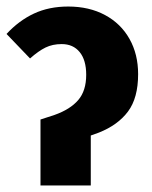

<svg xmlns="http://www.w3.org/2000/svg" viewBox="-25 -568 465 588"><path d="M99 -202 142 -216Q190 -233 214.5 -261.5Q239 -290 239 -339Q239 -384 219 -408.5Q199 -433 164 -433Q136 -433 114.5 -422.5Q93 -412 67 -389L-5 -464Q33 -505 79 -526.5Q125 -548 184 -548Q248 -548 296.5 -522Q345 -496 371.5 -449Q398 -402 398 -341Q398 -268 367 -226.5Q336 -185 278 -162L253 -153V0H99Z"/></svg>

Font: Fira Sans Condensed
Style: Bold
Weight: 700
Width: 3
Designer: bBox Type GmbH & Carrois Corporate GbR & Edenspiekermann AG
Foundry: bBox Type GmbH & Carrois Corporate GbR & Edenspiekermann AG
Version: Version 4.301